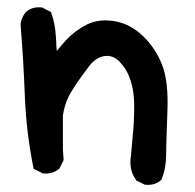

<svg xmlns="http://www.w3.org/2000/svg" viewBox="-20 -506 540 532"><path d="M379.4 4.9 359.9 -4.9 357.4 -5.9 356.4 -8.3Q336.4 -36.6 342.8 -73.7Q346.7 -113.3 349.6 -150.4Q352.5 -187 351.6 -223.1Q350.6 -258.8 340.3 -287.6Q335.4 -301.8 327.9 -313.7Q320.3 -325.7 310.5 -335.9Q292.5 -354 269.5 -350.6Q245.6 -347.2 226.6 -322.3Q215.8 -308.1 204.6 -292.5Q193.4 -276.9 182.1 -259.3Q174.8 -248 169.2 -236.3Q163.6 -224.6 159.9 -211.9Q156.2 -199.2 154.3 -186V-91.3L156.2 -64.9V-62.5L155.3 -60.1L145.5 -40.5L144.5 -38.6L143.1 -37.6Q139.6 -34.7 135.7 -32.5Q131.8 -30.3 127.9 -28.8Q124 -27.3 119.4 -26.4Q114.7 -25.4 110.1 -25.1Q105.5 -24.9 100.6 -25.4H98.6L97.2 -26.4L77.6 -36.1L73.2 -38.1L72.3 -43Q52.7 -140.6 48.8 -240.7Q44.9 -340.3 37.1 -437.5V-438.5V-439.5Q39.6 -458 51.3 -472.2L51.8 -472.7L52.2 -473.1Q68.8 -487.8 94.7 -485.4H96.7L98.1 -484.4L117.7 -474.6L121.1 -472.7L122.6 -468.8Q125 -461.4 127.2 -453.6Q129.4 -445.8 130.9 -437.7Q132.3 -429.7 133.3 -421.4Q134.3 -413.1 134.8 -404.8Q135.3 -399.9 135.5 -394.8Q135.7 -389.6 136 -384.8Q136.2 -379.9 136.5 -374.8Q136.7 -369.6 137.2 -364.7Q150.9 -381.3 164.6 -396.5Q176.3 -408.7 189.9 -418.9Q203.6 -429.2 219.7 -437.5Q253.4 -454.6 297.4 -447.3Q341.3 -439.9 377 -405.3Q411.6 -371.6 429.4 -325.7Q447.3 -279.8 443.8 -195.8Q442.9 -168.5 442.1 -146.2Q441.4 -124 440.9 -107.2Q440.4 -90.3 440.4 -78.6Q440.4 -41 428.2 -10.3L427.2 -7.8L425.3 -6.3Q408.7 8.3 382.8 5.9H380.9Z"/></svg>

Font: NaikaiFont
Style: Bold
Weight: 700
Version: Version 1.89